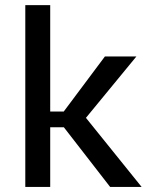

<svg xmlns="http://www.w3.org/2000/svg" viewBox="-20 -736 588 756"><path d="M393.1 -513.7H517.1L318.4 -272L537.6 0H413.6L231.4 -234.9H177.7V0H79.6V-715.8H177.7V-296.9H231Z"/></svg>

Font: Estedad-FD Medium
Style: Regular
Weight: 500
Designer: Amin Abedi
Version: Version 7.3